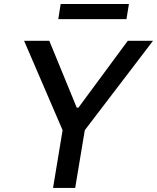

<svg xmlns="http://www.w3.org/2000/svg" viewBox="-20 -929 776 949"><path d="M99.1 -727.3 289.4 -285.5 242.2 0H351.6L399.1 -285.5L736.2 -727.3H611.5L367.5 -396.7H359.4L223.7 -727.3ZM268.1 -834.5H605.1L617.2 -909.1H279.8Z"/></svg>

Font: Magic Ui Pro Medium
Style: Italic
Weight: 500
Italic angle: -9.39999°
Designer: Stefan Endress, Andreas Faust
Version: Version 1.000;FEAKit 1.0